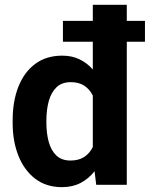

<svg xmlns="http://www.w3.org/2000/svg" viewBox="-20 -770 670 800"><path d="M32.7 -257.8V-268.1Q32.7 -348.6 56.9 -409.4Q81.1 -470.2 127.2 -504.2Q173.3 -538.1 239.3 -538.1Q279.8 -538.1 311.3 -522.9Q342.8 -507.8 366.7 -480.5V-596.2H242.2V-683.1H366.7V-750H508.3V-683.1H584V-596.2H508.3V0H380.9L374 -56.6Q349.6 -25.4 315.9 -7.8Q282.2 9.8 238.3 9.8Q172.9 9.8 127 -25.1Q81.1 -60.1 56.9 -120.6Q32.7 -181.2 32.7 -257.8ZM173.3 -268.1V-257.8Q173.3 -214.4 183.1 -178.7Q192.9 -143.1 214.8 -122.1Q236.8 -101.1 273.9 -101.1Q308.1 -101.1 331.1 -116.2Q354 -131.3 366.7 -157.7V-371.6Q354 -397.9 331.3 -412.8Q308.6 -427.7 274.9 -427.7Q237.8 -427.7 215.6 -406.5Q193.4 -385.3 183.3 -349.1Q173.3 -313 173.3 -268.1Z"/></svg>

Font: Vazirmatn UI FD
Style: Bold
Weight: 700
Designer: Saber Rastikerdar
Foundry: Saber Rastikerdar
Version: Version 33.003